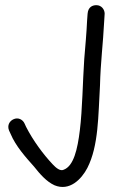

<svg xmlns="http://www.w3.org/2000/svg" viewBox="-20 -700 440 743"><path d="M21 -182C41 -134 80 -91 112 -55C134 -27 160 3 191 17C249 41 295 -6 318 -50C362 -136 360 -253 367 -370C369 -457 379 -533 383 -615L385 -647C385 -664 372 -680 353 -680C338 -680 321 -673 319 -647L317 -620C315 -573 310 -520 306 -471C300 -383 299 -277 289 -196C280 -122 265 -57 226 -43C213 -37 197 -50 184 -64C148 -102 108 -156 81 -209L75 -222C69 -236 51 -248 31 -238C17 -231 7 -215 15 -195Z"/></svg>

Font: Stray Cat
Style: ExBdCn
Weight: 800
Version: Version 1.0